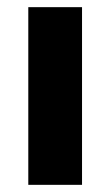

<svg xmlns="http://www.w3.org/2000/svg" viewBox="-20 -516 308 536"><path d="M59 0V-496H209V0Z"/></svg>

Font: Nunito Sans 10pt SemiCondensed ExtraBold
Style: Regular
Weight: 800
Width: 4
Designer: Vernon Adams
Foundry: Vernon Adams
Version: Version 3.101;gftools[0.9.27]